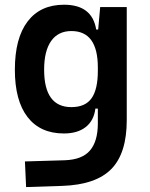

<svg xmlns="http://www.w3.org/2000/svg" viewBox="-20 -547 626 801"><path d="M88.9 233.4 84 126.5 250 121.6Q322.3 119.1 355 81.3Q387.7 43.5 388.2 -30.3V-93.8H377.9Q371.6 -43.5 337.4 -16.8Q303.2 9.8 246.6 9.8Q147.9 9.8 95 -58.6Q42 -127 42 -256.3Q42 -387.7 95.2 -457.5Q148.4 -527.3 247.1 -527.3Q364.7 -527.3 381.3 -423.8H389.6L397.9 -517.6H508.8V-45.9Q508.8 92.3 444.6 158Q380.4 223.6 240.2 228.5ZM388.2 -265.6Q388.2 -417.5 277.8 -417.5Q222.7 -417.5 193.4 -376Q164.1 -334.5 164.1 -256.3Q164.1 -100.1 277.8 -100.1Q335.9 -100.1 362.1 -137.2Q388.2 -174.3 388.2 -251.5Z"/></svg>

Font: CaskaydiaCove NF SemiBold
Style: Regular
Weight: 600
Designer: Aaron Bell
Foundry: Saja Typeworks
Version: Version 2111.001; VTT 6.35;Nerd Fonts 3.2.1